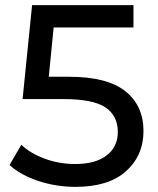

<svg xmlns="http://www.w3.org/2000/svg" viewBox="-20 -720 614 748"><path d="M170 -421H248Q398 -421 468.5 -364.5Q539 -308 539 -210Q539 -114 471 -53Q403 8 274 8Q200 8 131 -14.5Q62 -37 17 -77L63 -156Q99 -122 155 -101.5Q211 -81 273 -81Q352 -81 395.5 -114.5Q439 -148 439 -206Q439 -269 391 -301.5Q343 -334 227 -334H68L105 -700H500V-613H189Z"/></svg>

Font: false
Style: Regular
Weight: 500
Designer: Julieta Ulanovsky
Foundry: Julieta Ulanovsky
Version: Version 7.222;hotconv 1.0.109;makeotfexe 2.5.65596